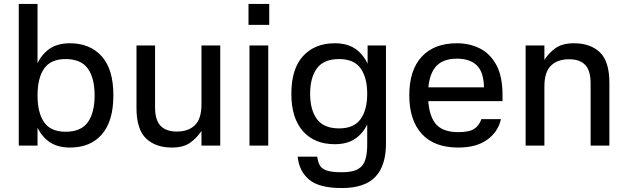

<svg xmlns="http://www.w3.org/2000/svg" viewBox="-20 -737 3176 972"><path d="M170 -717V0H75V-717ZM334 10Q265 10 222 -24.5Q179 -59 158.5 -118.5Q138 -178 138 -254Q138 -330 158.5 -389.5Q179 -449 222 -483.5Q265 -518 334 -518Q435 -518 494.5 -452.5Q554 -387 554 -254Q554 -124 496 -57Q438 10 334 10ZM312 -70Q390 -70 424.5 -118Q459 -166 459 -254Q459 -342 424.5 -390Q390 -438 312 -438Q237 -438 203.5 -390Q170 -342 170 -254Q170 -166 203.5 -118Q237 -70 312 -70Z M1000 -507H1095V0H1000V-74Q976 -38 942 -14Q908 10 850 10Q768 10 719.5 -36Q671 -82 671 -191V-507H765V-194Q765 -129 793 -100Q821 -71 875 -71Q934 -71 967 -103.5Q1000 -136 1000 -209Z M1338 -507V0H1243V-507ZM1238 -717H1343V-611H1238Z M1675 -7Q1572 -7 1513.5 -73Q1455 -139 1455 -262Q1455 -389 1514.5 -453.5Q1574 -518 1675 -518Q1744 -518 1787 -484Q1830 -450 1850 -392Q1870 -334 1870 -262Q1870 -191 1850 -133Q1830 -75 1787 -41Q1744 -7 1675 -7ZM1697 -87Q1772 -87 1805.5 -134Q1839 -181 1839 -262Q1839 -344 1805.5 -391Q1772 -438 1697 -438Q1619 -438 1584.5 -391Q1550 -344 1550 -262Q1550 -181 1584.5 -134Q1619 -87 1697 -87ZM1841 -507H1934V0H1839V-388L1841 -396ZM1934 -15Q1935 100 1881 157.5Q1827 215 1711 215Q1595 215 1544.5 172Q1494 129 1487 56H1586Q1589 82 1599 100Q1609 118 1635 126.5Q1661 135 1711 135Q1765 135 1792.5 119Q1820 103 1830 70Q1840 37 1839 -15Z M2102 -295H2430Q2429 -371 2394.5 -405.5Q2360 -440 2293 -440Q2217 -440 2182 -394.5Q2147 -349 2147 -257Q2147 -163 2181.5 -115.5Q2216 -68 2300 -68Q2357 -68 2382 -85.5Q2407 -103 2417 -134H2516Q2502 -70 2447 -30Q2392 10 2300 10Q2178 10 2115 -59.5Q2052 -129 2052 -254Q2052 -382 2115 -450Q2178 -518 2293 -518Q2357 -518 2409 -492Q2461 -466 2492.5 -408.5Q2524 -351 2524 -256V-225H2101Z M2736 0H2641V-507H2736V-434Q2760 -471 2794 -494.5Q2828 -518 2886 -518Q2968 -518 3016.5 -472.5Q3065 -427 3065 -317V0H2970V-314Q2970 -380 2942.5 -408.5Q2915 -437 2861 -437Q2802 -437 2769 -404.5Q2736 -372 2736 -299Z"/></svg>

Font: 42dot Sans Medium
Style: Regular
Weight: 500
Designer: 42dot
Version: Version 1.000